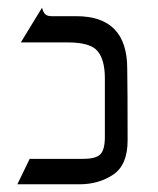

<svg xmlns="http://www.w3.org/2000/svg" viewBox="-20 -476 411 498"><path d="M57 -64H196Q229 -64 240.5 -76Q252 -88 252 -121V-273Q252 -320 233.5 -343Q215 -366 156 -366H34L89 -456Q92 -444 97.5 -439Q103 -434 114 -434H178Q310 -434 310 -298Q311 -243 311 -112Q311 -48 273.5 -23Q236 2 186 2H25Z"/></svg>

Font: BellefairVN
Style: Regular
Weight: 400
Designer: Nick Shinn, Liron Lavi Turkenic
Foundry: Shinntype
Version: Version 1.003